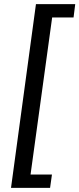

<svg xmlns="http://www.w3.org/2000/svg" viewBox="-20 -743 382 924"><path d="M33 161H221L230 97H127L231 -659H334L342 -723H153Z"/></svg>

Font: United Sans Medium
Style: Italic
Weight: 500
Italic angle: -8°
Designer: Pablo Impallari, Rodrigo Fuenzalida (Modified by Dan O. Williams)
Version: Version 1.000;PS 001.000;hotconv 1.0.88;makeotf.lib2.5.64775